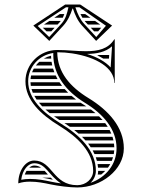

<svg xmlns="http://www.w3.org/2000/svg" viewBox="-20 -820 645 845"><path d="M355.1 -758H334.1C336.7 -752.4 339.5 -747 342.5 -742H378ZM398.2 -728H352.3C353.9 -726 355.6 -724 357.3 -722.1L366.7 -712H421.1ZM425.5 -698H379.6C384.5 -692.7 389.4 -687.3 394.3 -682H411.8ZM263 -758H243.2C235.1 -752.7 227 -747.3 218.9 -742H256.4C258.9 -747.1 261.1 -752.4 263 -758ZM247.6 -728H197.7L173.5 -712H233.3L242.7 -722.1ZM220.4 -698H168.3L184.9 -682H205.7ZM301.1 -782C309.7 -755.8 321.7 -728.3 341.2 -707.2L403.1 -640L473.3 -707.5L333.1 -800H266.9L126.7 -707.5L196.9 -640L258.8 -707.2C278.3 -728.3 290.3 -755.8 298.9 -782ZM281.2 -788C275.1 -760 268.6 -735.5 250 -715.3L196.4 -657.1L145.8 -705.7L270.5 -788ZM311.8 -788H329.5L446.2 -706.7L403.6 -657.1L350 -715.3C332.4 -734.4 320.9 -760.3 312.5 -785.8ZM166.2 -38C180.2 -35.8 194.1 -32.9 208.5 -29.8C209.7 -29.6 211.6 -29.2 212.5 -29C209.4 -32.1 206.4 -35.1 203.7 -38ZM108.4 -82H160.9C152.2 -88 142.8 -91.5 130.4 -91.5C123.4 -91.5 115.7 -88.3 108.4 -82ZM96.8 -68C93.9 -63.4 91.3 -58 89 -52H190.9C185.8 -57.8 181.1 -63.2 176.5 -68ZM454.9 -82C458.7 -87.1 462.2 -92.5 465.2 -98H409.4C410.3 -92.8 411 -87.4 411.5 -82ZM443.2 -68H412C412 -62.7 411.3 -57.2 410.2 -52H425.5C431.8 -56.9 437.7 -62.3 443.2 -68ZM482.7 -158H387.8C390.7 -152.8 393.4 -147.4 395.9 -142H480.8C481.7 -147.2 482.4 -152.6 482.7 -158ZM477.6 -128H401.5C403.4 -122.8 405 -117.4 406.4 -112H472C474.2 -117.2 476.1 -122.5 477.6 -128ZM356.1 -202H479.3C478.2 -207.4 476.7 -212.7 475.1 -218H340.8C346.1 -212.8 351.2 -207.5 356.1 -202ZM367.7 -188C371.8 -182.8 375.6 -177.5 379.2 -172H482.9C482.8 -177.4 482.3 -182.7 481.7 -188ZM263.7 -278C271.8 -272.9 279.7 -267.5 287.5 -262H454.2C450.7 -267.4 447 -272.8 443 -278ZM306.4 -248C313 -242.8 319.5 -237.5 325.7 -232H469.9C467.7 -237.4 465.1 -242.8 462.4 -248ZM114.1 -458C114.2 -452.6 114.8 -447.3 115.6 -442H253.2C249.2 -447.2 245.4 -452.5 241.8 -458ZM118.7 -428C120.2 -422.6 122.1 -417.3 124.3 -412H279.9C274.6 -417.2 269.5 -422.5 264.7 -428ZM131 -398C133.9 -392.6 137.2 -387.3 140.8 -382H314.8C308 -387.1 301.4 -392.5 295 -398ZM151.3 -368C155.7 -362.6 160.5 -357.3 165.6 -352H359.9C356.1 -354.5 352.2 -356.9 348.3 -359.3C343.7 -362.1 339.1 -365 334.6 -368ZM180.1 -338C186 -332.6 192.4 -327.2 199 -322H400.5C394 -327.5 387.2 -332.8 380.2 -338ZM217.6 -308C225.2 -302.6 233.1 -297.2 241.3 -292H431.4C426.5 -297.5 421.4 -302.8 416 -308ZM172.5 -562H205.3C205 -566.2 204.7 -570.5 204.6 -574.8C193.1 -572 182.3 -567.7 172.5 -562ZM153 -548C147.5 -543.1 142.5 -537.8 138 -532H209.9C208.8 -537.3 207.7 -542.6 206.9 -548ZM128.7 -518C125.8 -512.9 123.3 -507.5 121.2 -502H219.1C217.1 -507.2 215.3 -512.6 213.6 -518ZM117 -488C115.7 -482.8 114.9 -477.4 114.4 -472H233.3C230.3 -477.2 227.6 -482.6 225.1 -488ZM416.3 -578C413.4 -577.4 410.6 -576.8 407.7 -576.3C417.5 -571.8 426.4 -567.1 434.7 -562H459.5L460.5 -578ZM320 -5C212.2 -5 211.6 -113.5 130.4 -113.5C91.7 -113.5 60.4 -68.5 60.4 -13C77.8 -18.7 93.5 -20.5 111.9 -20.5C144.5 -20.5 171.9 -15.1 203.9 -8.3C236.7 -1.4 286.7 5 320 5C425.4 5 525 -72.7 525 -167.2C525 -260.2 457.5 -334.5 369.8 -388.1C288.4 -437.7 232.8 -501.7 232 -590C254.8 -590 276.9 -588.2 297.9 -585C404.8 -568.5 483 -521 483 -455H485V-647H483C456 -604 411.3 -594.6 358.4 -594.6C339 -594.6 318.6 -595.8 297.9 -597.2C276.4 -598.7 254.5 -600 232.9 -600H232C154.7 -600 92 -538.3 92 -462.2C92 -379.6 158.8 -316.5 241.3 -266.1C322.6 -216.4 390 -151 390 -68C390 -33.2 358.6 -5 320 -5ZM362.7 -582.6C404.7 -583.1 444.3 -590.2 473 -616.3L467 -523.2C443.3 -549.3 406.6 -569.1 362.7 -582.6ZM493 -167.2C493 -97.4 447.1 -39.4 378.4 -15.3C392.6 -28.8 402 -47.6 402 -68C402 -158 329.6 -226.1 247.5 -276.3C165.7 -326.4 104 -386.8 104 -462.2C104 -525.5 152.2 -578.2 214.6 -586.8C214.6 -584.4 214.5 -582.4 214.5 -580C214.5 -488.4 272.7 -417.2 353.5 -367.8C433.9 -318.8 493 -251.7 493 -167.2ZM248.2 -12.9C233 -15 218.4 -17.5 206.4 -20.1C174.3 -26.9 145.8 -32.5 111.9 -32.5C98.7 -32.5 84.7 -31.2 73.3 -28.9C79.1 -74.1 105.1 -101.5 130.4 -101.5C182.2 -101.5 193.1 -48.8 248.2 -12.9Z"/></svg>

Font: SortefaxS02
Style: Medium
Weight: 500
Designer: gluk
Foundry: gluk
Version: Version 0.261